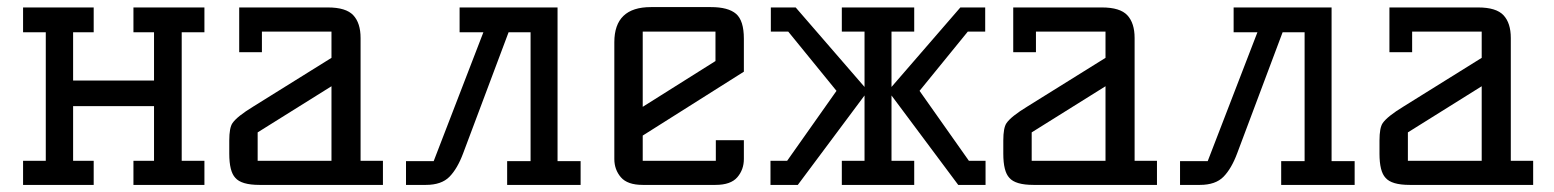

<svg xmlns="http://www.w3.org/2000/svg" viewBox="-20 -521 4380 541"><path d="M356 -68H414V-222H186V-68H244V0H45V-68H109V-430H45V-500H244V-430H186V-294H414V-430H356V-500H556V-430H492V-68H556V0H356Z M1059 -68V0H711Q660 0 643 -20Q626 -38 626 -88V-125Q626 -161 635 -174Q648 -193 694 -221L914 -358V-432H718V-374H654V-500H904Q955 -500 975.5 -478Q996 -456 996 -414V-68ZM914 -278 706 -148V-68H914Z M1616 -67V0H1409V-67H1475V-430H1413L1285 -89Q1269 -46 1246.5 -23Q1224 0 1180 0H1124V-67H1202L1342 -430H1275V-500H1551V-67Z M1711 -402Q1711 -501 1814 -501H1983Q2032 -501 2054 -482Q2076 -463 2076 -412V-319L1791 -139V-68H1997V-126H2076V-73Q2076 -43 2057.5 -21.5Q2039 0 1996 0H1791Q1748 0 1729.5 -21.5Q1711 -43 1711 -73ZM1791 -220 1996 -349V-432H1791Z M2757 -68V0H2680L2492 -252V-68H2556V0H2352V-68H2416V-252L2228 0H2151V-68H2198L2337 -265L2201 -432H2152V-500H2222L2416 -276V-432H2352V-500H2556V-432H2492V-276L2686 -500H2756V-432H2707L2571 -265L2710 -68Z M3240 -68V0H2892Q2841 0 2824 -20Q2807 -38 2807 -88V-125Q2807 -161 2816 -174Q2829 -193 2875 -221L3095 -358V-432H2899V-374H2835V-500H3085Q3136 -500 3156.5 -478Q3177 -456 3177 -414V-68ZM3095 -278 2887 -148V-68H3095Z M3797 -67V0H3590V-67H3656V-430H3594L3466 -89Q3450 -46 3427.5 -23Q3405 0 3361 0H3305V-67H3383L3523 -430H3456V-500H3732V-67Z M4300 -68V0H3952Q3901 0 3884 -20Q3867 -38 3867 -88V-125Q3867 -161 3876 -174Q3889 -193 3935 -221L4155 -358V-432H3959V-374H3895V-500H4145Q4196 -500 4216.5 -478Q4237 -456 4237 -414V-68ZM4155 -278 3947 -148V-68H4155Z"/></svg>

Font: Kelly Slab
Style: Regular
Weight: 400
Designer: Denis Masharov
Foundry: Denis Masharov
Version: Version 1.001